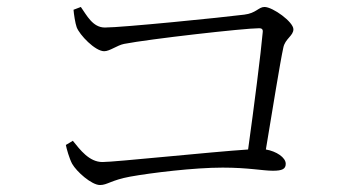

<svg xmlns="http://www.w3.org/2000/svg" viewBox="-20 -626 1040 551"><path d="M169 -210C171 -199 179 -171 187 -156C200 -133 243 -95 267 -95C288 -95 299 -109 353 -119C414 -130 537 -145 619 -145C693 -145 734 -136 763 -136C790 -136 800 -141 800 -156C800 -174 773 -192 743 -197C763 -317 784 -448 793 -489C798 -515 822 -523 822 -542C822 -563 763 -606 739 -606C722 -606 715 -588 681 -584C619 -576 330 -547 281 -547C246 -547 229 -582 212 -606L191 -598C192 -585 196 -559 200 -548C208 -526 253 -479 279 -479C295 -479 316 -496 336 -500C408 -514 681 -545 724 -545C731 -545 735 -542 734 -534C729 -476 709 -319 692 -197C585 -190 310 -161 274 -161C236 -161 210 -196 189 -222Z"/></svg>

Font: Noto Serif CJK TC Light
Style: Regular
Weight: 300
Designer: Ryoko NISHIZUKA 西塚涼子 (kana & ideographs); Frank Grießhammer (Latin, Greek & Cyrillic); Wenlong ZHANG 张文龙 (bopomofo); San
Foundry: Adobe
Version: Version 2.001;hotconv 1.1.0;makeotfexe 2.6.0